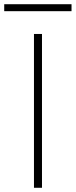

<svg xmlns="http://www.w3.org/2000/svg" viewBox="-67 -890 359 910"><path d="M94 -729H132V0H94ZM-47 -870H272V-837H-47Z"/></svg>

Font: Mona Sans VF XLt
Style: Regular
Weight: 200
Designer: Deni Anggara
Foundry: GitHub
Version: Version 2.000;Glyphs 3.2.3 (3260)